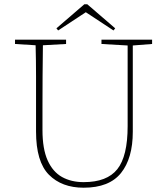

<svg xmlns="http://www.w3.org/2000/svg" viewBox="-20 -862 777 895"><path d="M453 -657V-677H689V-657L599 -650V-248Q599 -124 544 -55.5Q489 13 370 13Q268 13 208 -47.5Q148 -108 148 -249V-361Q148 -434 148 -506.5Q148 -579 146 -651L50 -657V-677H288V-657L180 -651Q179 -579 178.5 -507Q178 -435 178 -361V-256Q178 -168 202 -114.5Q226 -61 269 -37Q312 -13 370 -13Q479 -13 527 -73.5Q575 -134 575 -274V-650ZM387 -842 517 -730 509 -720 380 -805 251 -720 243 -730 373 -842Z"/></svg>

Font: Source Serif Pro ExtraLight
Style: Regular
Weight: 200
Designer: Frank Grießhammer
Foundry: Adobe Systems Incorporated
Version: Version 3.001;hotconv 1.0.111;makeotfexe 2.5.65597